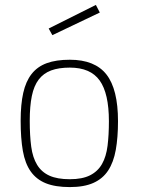

<svg xmlns="http://www.w3.org/2000/svg" viewBox="-20 -752 576 781"><path d="M264 -509Q366 -509 413 -449Q460 -389 460 -259Q460 -193 451 -142.5Q442 -92 420 -58.5Q398 -25 360 -8Q322 9 264 9Q205 9 166.5 -6.5Q128 -22 105 -54.5Q82 -87 73 -138Q64 -189 64 -261Q64 -327 74.5 -374Q85 -421 108.5 -451Q132 -481 170 -495Q208 -509 264 -509ZM264 -23Q315 -23 346.5 -39Q378 -55 395 -85Q412 -115 417.5 -159Q423 -203 423 -259Q423 -372 385.5 -424.5Q348 -477 264 -477Q219 -477 188 -465.5Q157 -454 137.5 -428.5Q118 -403 109.5 -361.5Q101 -320 101 -261Q101 -200 107 -155.5Q113 -111 131 -81.5Q149 -52 181 -37.5Q213 -23 264 -23ZM370 -732 386 -701 193 -609 178 -636Z"/></svg>

Font: Panefresco 1wt
Style: Regular
Weight: 250
Version: Version 1.000